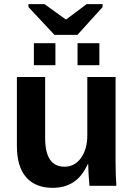

<svg xmlns="http://www.w3.org/2000/svg" viewBox="-20 -902 651 932"><path d="M199.2 -528.3V-231.9Q199.2 -92.8 293 -92.8Q342.8 -92.8 373.3 -135.5Q403.8 -178.2 403.8 -245.1V-528.3H541V-118.2Q541 -50.8 544.9 0H414.1Q408.2 -70.3 408.2 -105H405.8Q378.4 -44.9 336.2 -17.6Q293.9 9.8 235.8 9.8Q151.9 9.8 106.9 -41.7Q62 -93.3 62 -192.9V-528.3ZM356.4 -585.4V-692.4H462.4V-585.4ZM144.5 -585.4V-692.4H249V-585.4ZM356 -732.9H244.1L118.2 -867.7V-881.8H196.3L299.3 -807.6H301.3L400.4 -881.8H478V-867.7Z"/></svg>

Font: Arial
Style: Bold
Weight: 700
Designer: Steve Matteson
Foundry: Ascender Corporation
Version: Version 2.00.3